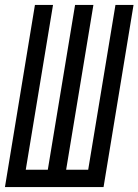

<svg xmlns="http://www.w3.org/2000/svg" viewBox="-25 -755 559 775"><path d="M-5 0 116 -735H189L79 -70H168L278 -735H352L242 -70H331L441 -735H514L393 0Z"/></svg>

Font: Iosevka Fixed
Style: Italic
Weight: 400
Italic angle: -9°
Monospace: yes
Designer: Belleve Invis
Foundry: Belleve Invis
Version: Version 33.2.4